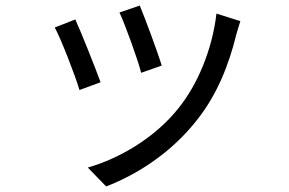

<svg xmlns="http://www.w3.org/2000/svg" viewBox="-20 -596 1040 691"><path d="M483 -576 410 -551C431 -506 477 -379 488 -334L562 -360C549 -404 500 -536 483 -576ZM759 -547C744 -419 692 -292 621 -205C539 -102 412 -26 296 7L362 75C474 32 596 -46 688 -163C760 -253 803 -360 830 -470C834 -483 838 -499 845 -520ZM251 -526 177 -497C197 -462 251 -324 266 -272L342 -300C323 -352 271 -483 251 -526Z"/></svg>

Font: Noto Sans JP Regular
Style: Regular
Weight: 400
Designer: Ryoko NISHIZUKA (kana & ideographs); Paul D. Hunt (Latin, Greek & Cyrillic); Wenlong ZHANG (bopomofo); Sandoll Communica
Foundry: Adobe Systems Incorporated
Version: Version 1.004;PS 1.004;hotconv 1.0.82;makeotf.lib2.5.63406